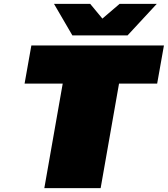

<svg xmlns="http://www.w3.org/2000/svg" viewBox="-20 -972 867 992"><path d="M354 -789 259 -952H446L509 -876L598 -952H790L639 -789ZM209 0 304 -540H107L142 -737H827L792 -540H595L500 0Z"/></svg>

Font: Tomorrow ExtraBold
Style: Italic
Weight: 800
Italic angle: -10°
Designer: Tony de Marco, Monica Rizzolli
Foundry: Just in Type
Version: Version 2.002